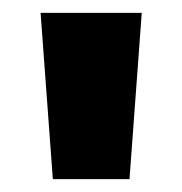

<svg xmlns="http://www.w3.org/2000/svg" viewBox="-20 -734 283 298"><path d="M200 -714 181 -456H62L43 -714Z"/></svg>

Font: Noto Sans Myanmar UI ExtraCondensed ExtraBold
Style: Regular
Weight: 800
Width: 2
Designer: Monotype Design Team
Foundry: Monotype Imaging Inc.
Version: Version 2.103; ttfautohint (v1.8.4.7-5d5b)